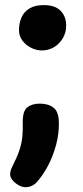

<svg xmlns="http://www.w3.org/2000/svg" viewBox="-20 -571 334 770"><path d="M82.2 179.7Q68.9 179.7 54.4 171.6Q40 163.4 30.3 151.7Q20.7 140 20.7 128.4Q20.7 116.1 26.1 103.8Q31.4 91.6 35.7 83.3Q54.2 47.6 63.5 12.4Q72.8 -22.7 71.2 -78.6Q70.4 -125.4 89.4 -140.4Q108.4 -155.4 139.1 -155.4Q174.3 -155.4 195.1 -138.9Q215.9 -122.4 216.1 -78.6Q216.8 -34.7 205 9.8Q193.2 54.2 172.8 93.1Q152.4 132 126.7 160.4Q120.7 167.4 108.9 173.6Q97.2 179.7 82.2 179.7ZM146.7 -368.7Q125.7 -368.9 104.7 -379.3Q83.7 -389.7 69.7 -408.4Q55.8 -427.1 56.2 -450.3Q56.2 -478.1 66.2 -501Q76.2 -523.9 98.5 -537.2Q120.8 -550.6 155.7 -550.6Q201 -550.6 223.2 -527.6Q245.3 -504.6 245.3 -468.7Q245.3 -427.9 217.1 -398.3Q188.8 -368.7 146.7 -368.7Z"/></svg>

Font: Playpen Sans
Style: Regular
Weight: 400
Designer: Laura Meseguer, Veronika Burian, José Scaglione, Kostas Bartsokas, Vera Evstafieva, Tom Grace, Yorlmar Campos
Foundry: TypeTogether
Version: Version 2.000